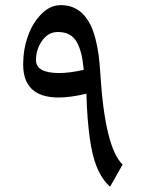

<svg xmlns="http://www.w3.org/2000/svg" viewBox="-20 -721 556 740"><path d="M313 -359.9C316.9 -226.6 330.1 -133.3 352.1 -80.1C366.2 -45.4 383.3 -19.5 404.3 -1.5L452.6 -86.9C407.2 -130.4 378.4 -247.1 366.7 -437.5C365.2 -462.9 362.8 -486.3 360.4 -507.3C354.5 -549.3 344.7 -592.3 329.6 -623.5C305.7 -670.9 271 -701.2 213.9 -701.2C187 -701.2 162.1 -689.9 139.6 -667C116.7 -644 99.6 -615.7 87.4 -581.1C75.2 -546.4 69.3 -510.3 69.3 -473.1C69.3 -387.7 114.7 -345.2 206.1 -345.2C236.3 -345.2 272 -350.1 313 -359.9ZM118.7 -489.7C118.7 -517.1 126.5 -542 142.6 -564.5C158.2 -586.4 178.2 -597.7 203.1 -597.7C237.8 -597.7 262.2 -584.5 276.9 -557.1C291.5 -529.8 298.3 -499 302.7 -451.7C265.1 -443.4 233.4 -439.5 208.5 -439.5C148.4 -439.5 118.7 -456.1 118.7 -489.7Z"/></svg>

Font: Parastoo
Style: Regular
Weight: 400
Foundry: Saber Rastikerdar (saber.rastikerdar@gmail.com)
Version: Version 2.0.1